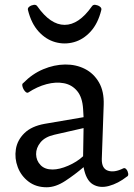

<svg xmlns="http://www.w3.org/2000/svg" viewBox="-20 -781 567 811"><path d="M78 -430Q116 -469 162.5 -488.5Q209 -508 255 -508.5Q301 -509 338.5 -490Q376 -471 398 -433Q420 -395 418 -338L410 -110Q409 -69 436 -60Q463 -51 501 -70Q508 -73 514 -65.5Q520 -58 521.5 -48Q523 -38 516 -35Q479 -6 440 4.5Q401 15 372 -2.5Q343 -20 333 -75Q297 -44 256 -17Q215 10 177 10Q132 10 100.5 -14Q69 -38 55 -75Q41 -112 47 -150.5Q53 -189 83 -218.5Q113 -248 169 -258L333 -286L331 -321Q328 -370 306 -396.5Q284 -423 250 -429.5Q216 -436 176.5 -425.5Q137 -415 99 -390Q93 -387 85.5 -395.5Q78 -404 75 -415.5Q72 -427 78 -430ZM210 -212Q170 -203 151 -179.5Q132 -156 132.5 -129.5Q133 -103 151 -84Q169 -65 202 -65Q231 -65 268 -81Q305 -97 331 -121L333 -240ZM98 -739Q112 -682 143 -648Q174 -614 213.5 -603Q253 -592 292.5 -603Q332 -614 363 -648Q394 -682 408 -739Q410 -747 402 -753Q394 -759 383.5 -760.5Q373 -762 368 -754Q313 -676 253 -676Q193 -676 138 -754Q133 -762 122.5 -760.5Q112 -759 104 -753Q96 -747 98 -739Z"/></svg>

Font: Anvers
Style: Regular
Weight: 400
Designer: Ishtar van Looy
Version: Version 1.000